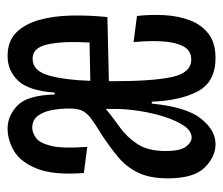

<svg xmlns="http://www.w3.org/2000/svg" viewBox="-61 -517 588 506"><g transform="rotate(-90 233.0 -264.0)"><path d="M106 10Q73 10 44.5 -18.5Q16 -47 16 -116Q16 -163 31 -194Q46 -225 72.5 -247Q99 -269 131 -290Q161 -308 175.5 -319.5Q190 -331 195 -343Q200 -355 200 -376Q200 -398 196 -420.5Q192 -443 181 -458Q170 -473 149 -473Q137 -473 123 -463.5Q109 -454 101.5 -423Q94 -392 99 -328L30 -337Q24 -417 41.5 -460.5Q59 -504 88 -521Q117 -538 147 -538Q181 -538 208 -512Q235 -486 237 -414H242Q247 -483 273.5 -510.5Q300 -538 338 -538Q378 -538 400.5 -515Q423 -492 433.5 -454.5Q444 -417 445 -370Q446 -323 441 -275L272 -271Q272 -267 272 -261Q272 -156 283 -105Q294 -54 329 -54Q353 -54 364 -75Q375 -96 377 -130.5Q379 -165 375 -206L444 -197Q448 -161 446 -124.5Q444 -88 432.5 -57.5Q421 -27 397 -8.5Q373 10 333 10Q271 10 246 -35.5Q221 -81 218 -158H213Q204 -67 173.5 -28.5Q143 10 106 10ZM331 -472Q299 -472 287 -429Q275 -386 273 -320L374 -322Q378 -392 369 -432.5Q360 -473 331 -472ZM123 -53Q141 -53 154.5 -73Q168 -93 178 -124Q188 -155 193.5 -190.5Q199 -226 199 -257V-279Q177 -261 151 -242.5Q125 -224 106.5 -196Q88 -168 88 -121Q88 -83 99.5 -68Q111 -53 123 -53Z"/></g></svg>

Font: Bricolage Grotesque 96pt Condensed Light
Style: Regular
Weight: 300
Width: 3
Designer: Mathieu Triay
Foundry: Atelier Triay
Version: Version 1.001; ttfautohint (v1.8.4.7-5d5b);gftools[0.9.33.de